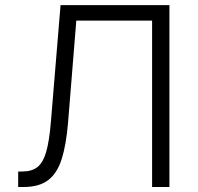

<svg xmlns="http://www.w3.org/2000/svg" viewBox="-20 -748 794 768"><path d="M52.7 0V-62H69.8Q106.4 -62 129.2 -79.3Q151.9 -96.7 164.6 -139.9Q177.2 -183.1 183.6 -260.7L222.2 -727.5H657.7V0H588.4V-665.5H285.2L252 -254.9Q244.6 -168 226.6 -111.3Q208.5 -54.7 172.4 -27.3Q136.2 0 74.7 0Z"/></svg>

Font: Inter Light
Style: Regular
Weight: 300
Designer: Rasmus Andersson
Foundry: rsms
Version: Version 4.000;git-a52131595